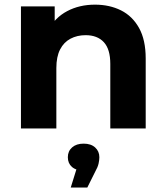

<svg xmlns="http://www.w3.org/2000/svg" viewBox="-20 -566 731 846"><path d="M72.3 0V-537.9H221V-388.8L193 -433.6Q222 -488.4 275.9 -516.9Q329.8 -545.5 398.6 -545.5Q462.8 -545.5 513.2 -520.3Q563.6 -495.1 592.8 -442.6Q622 -390.2 622 -307.8V0H466V-284.5Q466 -349.3 437.5 -380.2Q408.9 -411 357.4 -411Q319.9 -411 290.4 -395.4Q261 -379.8 244.7 -347.9Q228.3 -316.1 228.3 -266.1V0ZM291.7 260.3 331.8 131.6 348.4 185.3Q314.8 185.3 296.9 169.4Q278.9 153.6 278.9 126.8Q278.9 100.1 297.7 83.5Q316.6 66.9 348.4 66.9Q380.7 66.9 399.3 83.8Q417.8 100.7 417.8 126.8Q417.8 139 414.3 154.9Q410.7 170.8 398.9 191.7L364.7 260.3Z"/></svg>

Font: Montserrat Thin
Style: Regular
Weight: 100
Designer: Julieta Ulanovsky
Foundry: Julieta Ulanovsky
Version: Version 9.000